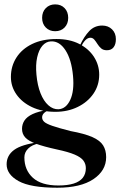

<svg xmlns="http://www.w3.org/2000/svg" viewBox="-20 -632 562 898"><path d="M310 -19Q253 -33.5 224.5 -43.5Q196 -53.5 186.5 -62.5Q177 -71.5 177 -83Q177 -94 185 -102.2Q193 -110.5 204 -114V-118Q159 -111 132.5 -98.5Q106 -86 94.5 -68.5Q83 -51 83 -29.5Q83 -5.5 98.2 11Q113.5 27.5 149 40.5Q184.5 53.5 246 67Q300 78.5 329.2 91Q358.5 103.5 370 119Q381.5 134.5 381.5 154.5Q381.5 181.5 367.2 199.5Q353 217.5 324.5 226.5Q296 235.5 253 235.5Q173 235.5 133.5 199.2Q94 163 94 104Q94 80.5 111.8 62.8Q129.5 45 163.5 38.5L162.5 33Q81 43.5 46 69.2Q11 95 11 136.5Q11 184 67 215Q123 246 248 246Q357 246 416.8 206Q476.5 166 476.5 103Q476.5 70.5 462.2 47.8Q448 25 411.8 9Q375.5 -7 310 -19ZM350 -411 358 -412Q368 -432.5 379.2 -444Q390.5 -455.5 402.5 -455.5Q413.5 -455.5 421 -446.8Q428.5 -438 435.8 -426.2Q443 -414.5 453 -405.8Q463 -397 480 -397Q500.5 -397 511.2 -410.8Q522 -424.5 522 -449Q522 -477 504 -494.8Q486 -512.5 458 -512.5Q422 -512.5 397.5 -486.8Q373 -461 354 -420ZM444 -283Q444 -327.5 419.8 -365.5Q395.5 -403.5 350.8 -426.5Q306 -449.5 244 -449.5Q178 -449.5 130.2 -426.2Q82.5 -403 56.8 -362.8Q31 -322.5 31 -272Q31 -227.5 56.8 -190.5Q82.5 -153.5 129.2 -131.2Q176 -109 239 -109Q297 -109 343.5 -131.8Q390 -154.5 417 -193.8Q444 -233 444 -283ZM218 -438.5Q258 -440.5 286.2 -397Q314.5 -353.5 321.5 -277Q328 -206.5 308.5 -164.8Q289 -123 253.5 -121Q228 -120 206 -139.8Q184 -159.5 169.5 -196Q155 -232.5 150.5 -282.5Q146 -329 153.8 -363.8Q161.5 -398.5 178.2 -418Q195 -437.5 218 -438.5ZM238 -486Q211 -486 194 -503.5Q177 -521 177 -548.5Q177 -576.5 194.2 -594Q211.5 -611.5 238 -611.5Q265.5 -611.5 282.2 -594Q299 -576.5 299 -548.5Q299 -521 282.2 -503.5Q265.5 -486 238 -486Z"/></svg>

Font: Fraunces 120pt SemiBold
Style: Regular
Weight: 600
Version: Version 1.000;[b76b70a41]